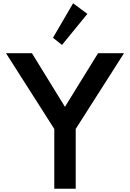

<svg xmlns="http://www.w3.org/2000/svg" viewBox="-20 -1149 792 1169"><path d="M310.5 0V-364L16.5 -825H174.5L375.5 -498.5L577 -825H735L441 -364V0ZM357.5 -875.5 302.5 -919 425 -1129 512 -1064.5Z"/></svg>

Font: Spartan Thin SemiBold
Style: Regular
Weight: 600
Version: Version 1.004